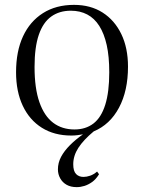

<svg xmlns="http://www.w3.org/2000/svg" viewBox="-20 -543 591 789"><path d="M295 226Q271 226 254 216.5Q237 207 227.5 190Q218 173 218 153Q218 126 231 101.5Q244 77 267.5 53.5Q291 30 321 9Q310 11 298 12.5Q286 14 273 14Q203 14 152 -18Q101 -50 73.5 -108.5Q46 -167 46 -246Q46 -332 74.5 -393.5Q103 -455 156.5 -489Q210 -523 284 -523Q352 -523 401.5 -491.5Q451 -460 478.5 -403Q506 -346 506 -269Q506 -170 469 -100.5Q432 -31 365 -3Q323 32 302 64.5Q281 97 281 132Q281 160 292.5 172Q304 184 323 184Q336 184 350.5 179Q365 174 379 162L387 173Q374 194 358.5 205Q343 216 327 221Q311 226 295 226ZM286 -11Q332 -11 364 -35.5Q396 -60 412.5 -112.5Q429 -165 429 -246Q429 -311 418.5 -358Q408 -405 388 -436.5Q368 -468 338.5 -483.5Q309 -499 271 -499Q224 -499 190.5 -475Q157 -451 139.5 -400Q122 -349 122 -268Q122 -180 142 -123Q162 -66 198.5 -38.5Q235 -11 286 -11Z"/></svg>

Font: Literata 60pt Light
Style: Regular
Weight: 300
Designer: Latin by Veronika Burian and Jose Scaglione. Greek by Irene Vlachou. Cyrillic by Vera Evstafieva.
Foundry: TypeTogether
Version: Version 3.103;gftools[0.9.29]